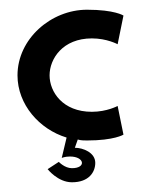

<svg xmlns="http://www.w3.org/2000/svg" viewBox="-20 -285 293 395"><path d="M159 4C215 4 234 -8 234 -8L222 -67C222 -67 200 -55 169 -55C109 -55 82 -96 82 -130C82 -164 109 -206 169 -206C200 -206 222 -194 222 -194L234 -253C234 -253 216 -265 159 -265C85 -265 16 -205 16 -130C16 -70 61 -19 117 -2L107 40C107 40 113 37 124 37C154 37 158 61 128 61C113 61 101 48 101 48L78 63C78 63 99 90 128 90C163 90 176 69 176 50C176 29 151 19 134 19L140 2C146 4 153 4 159 4Z"/></svg>

Font: Hussar Tani
Style: Dwa
Weight: 700
Foundry: Cannot Into Space Fonts
Version: Version 0.92